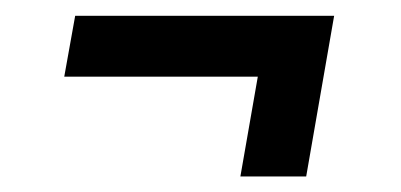

<svg xmlns="http://www.w3.org/2000/svg" viewBox="-20 -411 518 248"><path d="M375.5 -183.1H290.5L313 -312H63L77.1 -390.6H411.6Z"/></svg>

Font: TypoPRO Roboto
Style: Italic
Weight: 400
Italic angle: -12°
Designer: Google
Version: Version 2.136; 2016